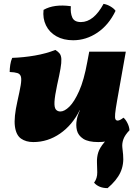

<svg xmlns="http://www.w3.org/2000/svg" viewBox="-20 -725 708 992"><path d="M152 9Q114 9 88.5 -9Q63 -27 57 -72.5Q51 -118 70 -202Q82 -255 87 -285Q92 -315 88 -329Q84 -343 70 -347.5Q56 -352 30 -353Q30 -370 33 -390Q36 -410 43 -426Q102 -428 160 -438Q218 -448 266 -467Q281 -458 288.5 -448Q296 -438 297 -420Q298 -402 292.5 -370Q287 -338 275 -285Q263 -228 261.5 -199Q260 -170 268.5 -159.5Q277 -149 292 -149Q313 -149 338.5 -174Q364 -199 389 -255Q414 -311 431 -405L441 -458H630L585 -205Q577 -160 575 -138Q573 -116 576.5 -109Q580 -102 588 -102Q599 -102 618 -117Q629 -108 638.5 -89Q648 -70 649 -52Q617 -21 574.5 -6Q532 9 488 9Q436 9 410 -8Q384 -25 377.5 -51.5Q371 -78 377 -108Q379 -119 383 -131Q387 -143 393 -156H392Q354 -79 290.5 -35Q227 9 152 9ZM358 -517Q308 -517 271.5 -537.5Q235 -558 217.5 -594Q200 -630 205 -674Q259 -705 346 -693Q343 -658 353.5 -634.5Q364 -611 398 -611Q464 -611 515 -705Q534 -702 552 -691Q570 -680 577 -669Q542 -596 483.5 -556.5Q425 -517 358 -517ZM536 247Q491 247 466 219Q483 196 482.5 165.5Q482 135 481 115Q480 87 487.5 63Q495 39 518 11.5Q541 -16 588 -52H649Q625 -27 617.5 -5.5Q610 16 612 35.5Q614 55 616 74Q621 125 602 166Q583 207 536 247Z"/></svg>

Font: Vollkorn Black
Style: Italic
Weight: 900
Italic angle: -11°
Designer: Friedrich Althausen
Foundry: Friedrich Althausen
Version: Version 5.000; ttfautohint (v1.8.3)